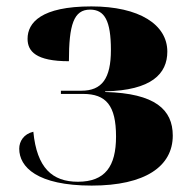

<svg xmlns="http://www.w3.org/2000/svg" viewBox="-20 -569 591 599"><path d="M266 10C433 10 519 -50 519 -146C519 -227 464 -278 308 -282V-284C453 -287 502 -339 502 -408C502 -492 415 -549 265 -549C108 -549 66 -498 66 -448C66 -409 92 -378 195 -378C195 -492 210 -539 261 -539C306 -539 326 -505 326 -413C326 -324 298 -286 234 -286H170V-276H239C311 -276 342 -240 342 -143C342 -50 308 -2 223 -2C143 -2 95 -45 84 -158C54 -151 40 -128 40 -105C40 -48 96 10 266 10Z"/></svg>

Font: Noto Serif Display ExtraBold
Style: Regular
Weight: 800
Designer: Monotype Design Team
Foundry: Monotype Imaging Inc.
Version: Version 2.009